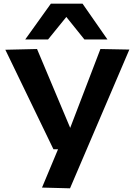

<svg xmlns="http://www.w3.org/2000/svg" viewBox="-20 -810 722 1042"><path d="M208 208 295 0H270L9 -540L181 -544L361 -116L525 -544L682 -541L360 212ZM117 -596 256 -790H428L563 -596H438L340 -718L241 -596Z"/></svg>

Font: Georama Extended SemiBold
Style: Regular
Weight: 600
Width: 7
Designer: Jean-Baptiste Levee
Foundry: Production Type
Version: Version 1.000